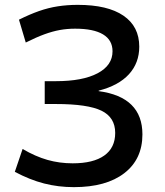

<svg xmlns="http://www.w3.org/2000/svg" viewBox="-20 -760 680 790"><path d="M284 10Q220 10 161.5 -5Q103 -20 41 -53L73 -147Q126 -116 175.5 -102Q225 -88 279 -88Q364 -88 409 -120Q454 -152 454 -213Q454 -277 397.5 -304.5Q341 -332 210 -332H164V-426H210Q320 -426 381.5 -458.5Q443 -491 443 -549Q443 -595 404 -618.5Q365 -642 289 -642Q256 -642 226 -636.5Q196 -631 163 -619Q130 -607 86 -585L58 -679Q102 -701 140.5 -714.5Q179 -728 218 -734Q257 -740 300 -740Q423 -740 488 -695.5Q553 -651 553 -568Q553 -501 510.5 -454.5Q468 -408 386 -387V-385Q476 -373 521 -328.5Q566 -284 566 -207Q566 -105 491.5 -47.5Q417 10 284 10Z"/></svg>

Font: M PLUS 2 Medium
Style: Regular
Weight: 500
Designer: Coji Morishita
Foundry: UNDERFOREST DESIGN
Version: Version 1.001